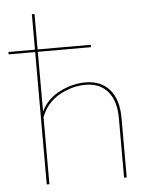

<svg xmlns="http://www.w3.org/2000/svg" viewBox="-68 -755 643 799"><g transform="rotate(-5 254.0 -355.5)"><path d="M429 -249V0H418V-249Q418 -320 385 -359.5Q352 -399 291 -399Q236 -399 182.5 -369.5Q129 -340 106 -280V0H95V-553H-16V-563H95V-711H106V-563H328V-553H106V-304Q133 -357 186 -383Q239 -409 292 -409Q357 -409 393 -367Q429 -325 429 -249Z"/></g></svg>

Font: Ysabeau Infant Hairline
Style: Regular
Weight: 100
Designer: Christian Thalmann (Catharsis Fonts)
Version: Version 0.003